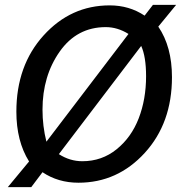

<svg xmlns="http://www.w3.org/2000/svg" viewBox="-20 -736 751 786"><path d="M301 12Q218 12 154 -31L108 30H12L99 -75Q47 -158 47 -279Q47 -468 158.5 -591Q270 -714 429 -714Q509 -714 572 -672L606 -716H701L628 -627Q684 -545 684 -420Q684 -232 572.5 -110Q461 12 301 12ZM558 -548 221 -105Q266 -76 317 -76Q397 -76 457.5 -125Q518 -174 548 -252Q578 -330 578 -424Q578 -504 558 -548ZM413 -625Q295 -625 224.5 -525Q154 -425 154 -287Q154 -220 170 -156L506 -597Q461 -625 413 -625Z"/></svg>

Font: Cabin
Style: Italic
Weight: 400
Designer: Pablo Impallari
Foundry: Pablo Impallari. www.impallari.com Igino Marini. www.ikern.com
Version: Version 1.005